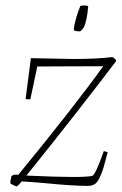

<svg xmlns="http://www.w3.org/2000/svg" viewBox="-20 -664 437 690"><path d="M247 -554Q246 -555 246 -557.5Q246 -560 245 -561Q252 -602 269 -643Q287 -646 297 -642Q293 -590 281 -565Q280 -564 277.5 -561Q275 -558 272.5 -555Q270 -552 269 -552Q262 -550 247 -554ZM296 4Q241 4 151 -5Q84 -11 58 -12Q50 -1 40 6Q29 3 17 -5Q17 -13 21 -31Q27 -35 30 -36H46Q246 -280 351 -426Q299 -426 212 -425.5Q125 -425 114 -425Q112 -417 89 -307Q77 -307 72 -308L91 -455Q223 -452 245 -452Q326 -452 385 -459L397 -449V-444Q259 -262 75 -33Q187 -28 242 -28Q295 -28 312 -32Q324 -38 353 -121L367 -117Q357 -78 352 -61.5Q347 -45 338.5 -26.5Q330 -8 320 -2Q310 4 296 4Z"/></svg>

Font: Albura ExtraLight
Style: Italic
Weight: 156
Italic angle: -7°
Designer: Mercedes Jáuregui
Foundry: Omnibus-Type Team
Version: Version 1.000